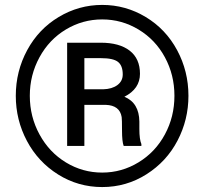

<svg xmlns="http://www.w3.org/2000/svg" viewBox="-20 -758 845 789"><path d="M44.9 -364.3Q44.9 -465.3 91.8 -552Q138.7 -638.7 221.4 -688.2Q304.2 -737.8 400.1 -737.8Q496.1 -737.8 578.6 -688.2Q661.1 -638.7 707.8 -552Q754.4 -465.3 754.4 -364.3Q754.4 -266.1 709.5 -180.2Q664.6 -94.2 581.8 -41.7Q499 10.7 399.9 10.7Q301.3 10.7 218.8 -41Q136.2 -92.8 90.6 -179Q44.9 -265.1 44.9 -364.3ZM102.5 -364.3Q102.5 -278.3 142.6 -205.1Q182.6 -131.8 251.2 -90.3Q319.8 -48.8 399.9 -48.8Q480.5 -48.8 549.6 -91.1Q618.7 -133.3 657.7 -205.8Q696.8 -278.3 696.8 -364.3Q696.8 -450.2 657.7 -522.5Q618.7 -594.7 549.6 -636.5Q480.5 -678.2 399.9 -678.2Q319.8 -678.2 251 -637Q182.1 -595.7 142.3 -522.7Q102.5 -449.7 102.5 -364.3ZM326.7 -327.1V-158.2H255.9V-582.5H394Q470.7 -582.5 512.9 -549.8Q555.2 -517.1 555.2 -454.6Q555.2 -393.1 491.2 -360.4Q551.8 -335.4 552.7 -258.3V-228Q552.7 -185.1 561 -166V-158.2H488.3Q481.4 -175.8 481.4 -222.2Q481.4 -268.6 480 -276.9Q472.2 -325.2 414.6 -327.1ZM326.7 -391.1H404.3Q440.4 -392.1 462.4 -408.4Q484.4 -424.8 484.4 -452.1Q484.4 -488.3 464.8 -503.7Q445.3 -519 395.5 -519H326.7Z"/></svg>

Font: Hopone
Style: Regular
Weight: 400
Foundry: SIL International (SIL)
Version: Version 1.00 September 3, 2015, initial release